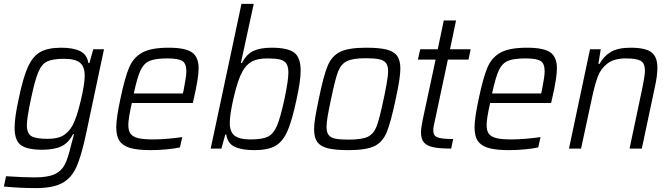

<svg xmlns="http://www.w3.org/2000/svg" viewBox="-35 -763 3445 986"><path d="M-15 195 -4 142Q88 148 142 148Q210 148 245 132Q280 116 297 83.5Q314 51 330 -17Q335 -34 345 -74H340Q317 -29 280 -11.5Q243 6 182 6Q104 6 72 -18Q40 -42 40 -106Q40 -161 61 -255Q83 -363 108 -418.5Q133 -474 172 -496Q211 -518 280 -518Q341 -518 376.5 -500.5Q412 -483 419 -439H424L444 -510H499L406 -71Q382 40 357 95.5Q332 151 284.5 177Q237 203 149 203Q67 203 -15 195ZM336 -116Q358 -155 379 -243Q400 -331 400 -374Q400 -421 375.5 -441Q351 -461 295 -461Q236 -461 207.5 -447.5Q179 -434 161.5 -392.5Q144 -351 124 -255Q103 -156 103 -121Q103 -78 126 -64Q149 -50 209 -50Q259 -50 287 -65.5Q315 -81 336 -116Z M562 -109Q562 -155 583 -254Q606 -364 628 -416Q650 -468 695.5 -493Q741 -518 831 -518Q917 -518 951 -494Q985 -470 985 -412Q985 -363 960 -255L955 -234H642Q624 -154 624 -121Q624 -91 636 -75.5Q648 -60 675 -53.5Q702 -47 751 -47Q784 -47 826 -50.5Q868 -54 901 -59L889 -6Q863 0 820.5 4Q778 8 739 8Q672 8 634 -3Q596 -14 579 -39Q562 -64 562 -109ZM904 -283 908 -300Q913 -327 917.5 -353.5Q922 -380 922 -396Q922 -438 900.5 -450.5Q879 -463 824 -463Q762 -463 732.5 -450Q703 -437 686.5 -401.5Q670 -366 652 -283Z M1127 -72H1122L1102 0H1047L1205 -743H1268L1202 -439H1207Q1230 -484 1265.5 -501Q1301 -518 1360 -518Q1442 -518 1475.5 -493Q1509 -468 1509 -401Q1509 -348 1488 -253Q1465 -144 1441 -89.5Q1417 -35 1378.5 -13.5Q1340 8 1272 8Q1207 8 1170.5 -9Q1134 -26 1127 -72ZM1426 -255Q1435 -298 1440.5 -333.5Q1446 -369 1446 -390Q1446 -421 1435.5 -436.5Q1425 -452 1402.5 -457.5Q1380 -463 1338 -463Q1288 -463 1259 -447.5Q1230 -432 1210 -396Q1187 -355 1166 -266Q1145 -177 1145 -132Q1145 -86 1169.5 -66.5Q1194 -47 1252 -47Q1312 -47 1340.5 -61Q1369 -75 1387 -116.5Q1405 -158 1426 -255Z M1578 -99Q1578 -124 1583.5 -158Q1589 -192 1602 -254Q1626 -373 1647.5 -424.5Q1669 -476 1712 -497Q1755 -518 1845 -518Q1913 -518 1950.5 -508.5Q1988 -499 2004.5 -476Q2021 -453 2021 -410Q2021 -363 1997 -254Q1972 -135 1951 -84Q1930 -33 1887.5 -12.5Q1845 8 1755 8Q1686 8 1648.5 -1.5Q1611 -11 1594.5 -33.5Q1578 -56 1578 -99ZM1935 -254 1940 -277Q1942 -286 1950 -329.5Q1958 -373 1958 -398Q1958 -425 1947.5 -439Q1937 -453 1913 -458.5Q1889 -464 1845 -464Q1777 -464 1746.5 -449Q1716 -434 1701 -395Q1686 -356 1665 -254Q1653 -197 1647.5 -165Q1642 -133 1642 -111Q1642 -84 1652.5 -70Q1663 -56 1686.5 -51Q1710 -46 1755 -46Q1823 -46 1853.5 -60.5Q1884 -75 1899 -114Q1914 -153 1935 -254Z M2127 -83Q2127 -106 2136 -149L2202 -457H2111L2123 -510H2213L2244 -658H2307L2276 -510H2382L2371 -457H2265L2198 -142Q2190 -110 2190 -93Q2190 -66 2212 -57.5Q2234 -49 2292 -49L2282 0Q2225 0 2192 -6.5Q2159 -13 2143 -30.5Q2127 -48 2127 -83Z M2402 -109Q2402 -155 2423 -254Q2446 -364 2468 -416Q2490 -468 2535.5 -493Q2581 -518 2671 -518Q2757 -518 2791 -494Q2825 -470 2825 -412Q2825 -363 2800 -255L2795 -234H2482Q2464 -154 2464 -121Q2464 -91 2476 -75.5Q2488 -60 2515 -53.5Q2542 -47 2591 -47Q2624 -47 2666 -50.5Q2708 -54 2741 -59L2729 -6Q2703 0 2660.5 4Q2618 8 2579 8Q2512 8 2474 -3Q2436 -14 2419 -39Q2402 -64 2402 -109ZM2744 -283 2748 -300Q2753 -327 2757.5 -353.5Q2762 -380 2762 -396Q2762 -438 2740.5 -450.5Q2719 -463 2664 -463Q2602 -463 2572.5 -450Q2543 -437 2526.5 -401.5Q2510 -366 2492 -283Z M2995 -510H3050L3038 -435H3044Q3065 -474 3101.5 -496Q3138 -518 3203 -518Q3280 -518 3310.5 -494.5Q3341 -471 3341 -416Q3341 -374 3328 -316L3261 0H3198L3262 -303Q3277 -375 3277 -400Q3277 -438 3255.5 -450.5Q3234 -463 3179 -463Q3118 -463 3084 -436.5Q3050 -410 3035 -370Q3020 -330 3005 -260L2949 0H2887Z"/></svg>

Font: Saira Semi Condensed Light
Style: Italic
Weight: 300
Width: 4
Italic angle: -12°
Designer: Hector Gatti with collaboration of the Omnibus-Type team
Foundry: Omnibus-Type
Version: Version 1.001; ttfautohint (v1.8)